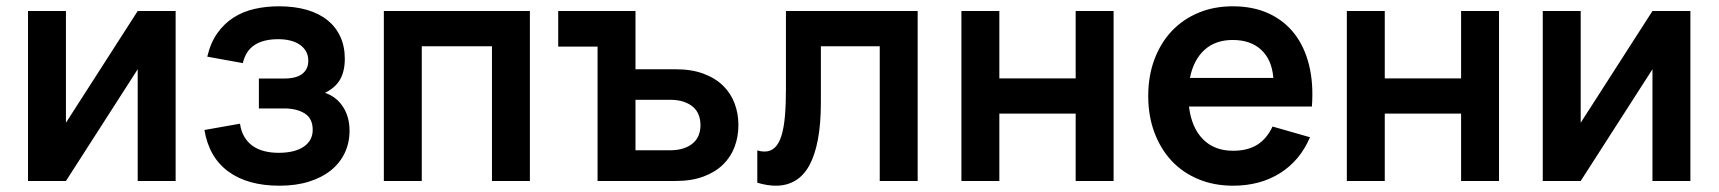

<svg xmlns="http://www.w3.org/2000/svg" viewBox="-20 -575 5460 610"><path d="M538 -540V0H417.5V-355L189.5 0H69V-540H189.5V-185L417.5 -540Z M868 15Q767 15 705.5 -30Q644 -75 629.5 -162L742.5 -182Q746 -157.5 756.5 -140Q767 -122.5 783 -111.2Q799 -100 819.8 -94.8Q840.5 -89.5 865 -89.5Q916.5 -89.5 945 -109Q973.5 -128.5 973.5 -162.5Q973.5 -198.5 948.2 -214.5Q923 -230.5 882.5 -230.5H802.5V-325.5H882.5Q921.5 -325.5 940.5 -340.5Q959.5 -355.5 959.5 -382Q959.5 -399 952.2 -411.8Q945 -424.5 932.2 -433.2Q919.5 -442 902 -446.2Q884.5 -450.5 864 -450.5Q817 -450.5 788.8 -432Q760.5 -413.5 751.5 -374.5L638.5 -395Q649 -439.5 670.8 -470Q692.5 -500.5 722.5 -519.5Q752.5 -538.5 789.2 -546.8Q826 -555 866 -555Q915.5 -555 954.5 -543.8Q993.5 -532.5 1020.2 -511Q1047 -489.5 1061.2 -458.5Q1075.5 -427.5 1075.5 -388Q1075.5 -349.5 1060.8 -323Q1046 -296.5 1012.5 -280Q1048.5 -268 1069.5 -236Q1090.5 -204 1090.5 -159.5Q1090.5 -121.5 1075.5 -89.5Q1060.5 -57.5 1031.8 -34.2Q1003 -11 961.8 2Q920.5 15 868 15Z M1199.5 0V-540H1663.5V0H1543V-428H1320V0Z M1878.5 -427H1753.5V-540H1999V-355H2125.5Q2177 -355 2214.8 -341Q2252.5 -327 2277.2 -302.8Q2302 -278.5 2314 -246.2Q2326 -214 2326 -177.5Q2326 -141 2314 -108.8Q2302 -76.5 2277.2 -52.2Q2252.5 -28 2214.8 -14Q2177 0 2125.5 0H1878.5ZM2107.5 -97.5Q2133.5 -97.5 2152 -103.8Q2170.5 -110 2182.5 -120.8Q2194.5 -131.5 2200 -146Q2205.5 -160.5 2205.5 -177.5Q2205.5 -194.5 2200 -209.2Q2194.5 -224 2182.5 -234.8Q2170.5 -245.5 2152 -251.8Q2133.5 -258 2107.5 -258H1999V-97.5Z M2386 -97Q2398 -93.5 2409 -93.5Q2428.5 -93.5 2441.8 -106.2Q2455 -119 2462.8 -144Q2470.5 -169 2473.8 -206.2Q2477 -243.5 2477 -292V-540H2895.5V0H2775V-428H2588V-250Q2588 -181.5 2578.5 -131.5Q2569 -81.5 2551 -49Q2533 -16.5 2506.2 -0.8Q2479.5 15 2445 15Q2417.5 15 2386 5.5Z M3034.5 0V-540H3155V-326H3397.5V-540H3518V0H3397.5V-214H3155V0Z M3897.5 -96Q3944 -96 3974.5 -115.2Q4005 -134.5 4023 -173L4142 -139Q4110.5 -65 4047 -25Q3983.5 15 3897.5 15Q3837 15 3787.2 -5.8Q3737.5 -26.5 3702.2 -64.2Q3667 -102 3647.5 -154.5Q3628 -207 3628 -270Q3628 -334 3647.8 -386.5Q3667.5 -439 3703 -476.5Q3738.5 -514 3787.8 -534.5Q3837 -555 3896.5 -555Q3961 -555 4010.2 -532.5Q4059.5 -510 4092 -468.5Q4124.5 -427 4139 -368.2Q4153.5 -309.5 4148 -236.5H3757.5Q3765.5 -169.5 3801.8 -132.8Q3838 -96 3897.5 -96ZM4025.5 -327.5Q4021 -385 3987.2 -416.5Q3953.5 -448 3896.5 -448Q3841.5 -448 3806.8 -416.5Q3772 -385 3760.5 -327.5Z M4259 0V-540H4379.5V-326H4622V-540H4742.5V0H4622V-214H4379.5V0Z M5350.5 -540V0H5230V-355L5002 0H4881.5V-540H5002V-185L5230 -540Z"/></svg>

Font: Vela Sans Bd
Style: Bold
Weight: 700
Designer: Principal design: Mikhail Sharanda - project Manrope.
Design modification: Ravid Balaliev
Foundry: Mikhail Sharanda
Version: Version 1.001